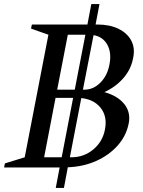

<svg xmlns="http://www.w3.org/2000/svg" viewBox="-80 -820 700 940"><path d="M-60 0 -56 -20 41 -50 157 -650 72 -680 76 -700H348L367 -800H407L388 -700H396Q457 -700 500 -679Q543 -658 562.5 -621.5Q582 -585 572 -537Q562 -481 524 -437.5Q486 -394 431 -369Q496 -351 528.5 -310.5Q561 -270 550 -215Q538 -155 496.5 -108Q455 -61 392 -32.5Q329 -4 252 -1L233 100H193L212 0ZM200 -381H286L338 -650H252ZM456 -505Q467 -562 445.5 -601Q424 -640 378 -648L326 -381H334Q377 -381 411.5 -415.5Q446 -450 456 -505ZM136 -50H222L278 -341H192ZM434 -187Q446 -249 413.5 -291Q381 -333 318 -340L262 -50H270Q331 -50 377 -88.5Q423 -127 434 -187Z"/></svg>

Font: Wittgenstein-Italic Regular
Style: Italic
Weight: 400
Italic angle: -11°
Designer: Jörg Drees
Foundry: Jörg Drees
Version: Version 1.000; ttfautohint (v1.8.4.7-5d5b)